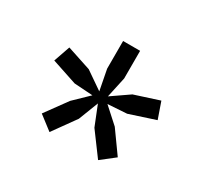

<svg xmlns="http://www.w3.org/2000/svg" viewBox="-93 -841 721 674"><g transform="rotate(30 267.5 -504.0)"><path d="M298 -393 266 -473 235 -393 169 -301 113 -344 177 -432 235 -488 160 -493 58 -527 81 -593 178 -561 249 -512 233 -595V-707H302V-595L284 -512L355 -561L454 -593L477 -527L373 -493L296 -488L358 -432L421 -344L366 -301Z"/></g></svg>

Font: Overpass Light
Style: Regular
Weight: 300
Designer: Delve Withrington, Thomas Jockin
Foundry: Delve Fonts
Version: Version 3.000;DELV;Overpass